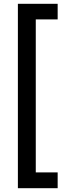

<svg xmlns="http://www.w3.org/2000/svg" viewBox="-20 -831 382 1009"><path d="M74 158V-811H283V-729H168V75H283V158Z"/></svg>

Font: DM Sans 12pt Medium
Style: Regular
Weight: 500
Version: Version 4.004;gftools[0.9.30]